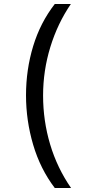

<svg xmlns="http://www.w3.org/2000/svg" viewBox="-20 -812 459 967"><path d="M256 135Q183 39 147 -83Q111 -205 111 -332Q111 -461 147 -579.5Q183 -698 256 -792H337Q270 -694 233.5 -575Q197 -456 197 -331Q197 -204 232.5 -85Q268 34 338 135Z"/></svg>

Font: utelugu25
Style: Book
Weight: 400
Designer: Jelle Bosma - Monotype Design Team
Foundry: Monotype Imaging Inc.
Version: Version 2.003